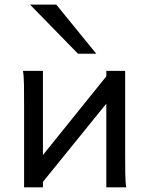

<svg xmlns="http://www.w3.org/2000/svg" viewBox="-20 -801 638 821"><path d="M163.6 -498V-138.2L434.6 -474.6V-498H515.1V-148.9Q515.1 -98.1 515.6 -59.3Q516.1 -20.5 520 0H434.6V-357.9L163.6 -23.4V0H83V-349.1Q83 -399.9 82.5 -438.7Q82 -477.5 78.1 -498ZM220.7 -781.2 391.6 -571.3H313.5L108.4 -781.2Z"/></svg>

Font: Andika Cyr
Style: Regular
Weight: 400
Designer: Victor Gaultney, Annie Olsen, Julie Remington, Don Collingsworth, Eric Hays, Becca Hirsbrunner
Foundry: SIL International
Version: Version 5.000